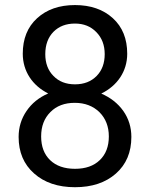

<svg xmlns="http://www.w3.org/2000/svg" viewBox="-20 -741 602 770"><path d="M490.2 -525.4C490.2 -585.4 471.2 -632.8 432.6 -668C394 -703.1 343.3 -720.7 280.8 -720.7C217.8 -720.7 167.5 -703.1 128.9 -668C90.3 -632.8 71.3 -585.4 71.3 -525.4C71.3 -455.1 110.4 -397.5 173.3 -366.2C136.2 -350.1 107.4 -326.7 86.4 -295.9C65.4 -265.1 54.7 -230.5 54.7 -191.9C54.7 -130.9 75.2 -82 116.7 -45.4C157.7 -8.8 212.4 9.8 280.8 9.8C348.6 9.8 403.3 -8.3 444.8 -44.9C486.3 -81.5 506.8 -130.4 506.8 -191.9C506.8 -230.5 496.1 -265.1 474.6 -295.9C452.6 -326.7 423.3 -349.6 386.2 -365.7C450.2 -397 490.2 -454.6 490.2 -525.4ZM280.8 -646.5C315.4 -646.5 343.8 -635.3 366.2 -612.3C388.7 -589.4 399.9 -560.1 399.9 -523.9C399.9 -487.8 389.2 -458.5 367.7 -436.5C345.7 -414.1 316.9 -402.8 280.8 -402.8C244.6 -402.8 215.8 -414.1 194.3 -436.5C172.4 -458.5 161.6 -487.8 161.6 -523.9C161.6 -561.5 172.9 -591.8 194.8 -613.8C216.8 -635.7 245.1 -646.5 280.8 -646.5ZM416.5 -193.8C416.5 -153.8 404.3 -122.1 380.4 -99.1C356.4 -75.7 323.2 -64 280.8 -64C238.3 -64 205.1 -75.7 181.2 -98.6C157.2 -121.6 145 -153.3 145 -193.8C145 -234.4 157.2 -266.6 182.1 -291.5C206.5 -316.4 239.3 -328.6 279.8 -328.6C320.3 -328.6 353.5 -315.9 378.9 -291C403.8 -266.1 416.5 -233.4 416.5 -193.8Z"/></svg>

Font: Roboto
Style: Regular
Weight: 400
Designer: Google
Version: Version 2.137; 2017